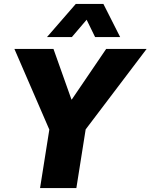

<svg xmlns="http://www.w3.org/2000/svg" viewBox="-20 -953 763 973"><path d="M183 0 241 -366 253 -243 53 -705H251L342 -449H344L518 -705H723L373 -243L425 -366L367 0ZM218 -765 364 -933H504L589 -765H462L419 -853L344 -765Z"/></svg>

Font: Nunito Sans 7pt SemiCondensed Black
Style: Italic
Weight: 900
Width: 4
Italic angle: -9°
Designer: Vernon Adams
Foundry: Vernon Adams
Version: Version 3.101;gftools[0.9.27]